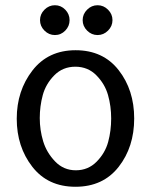

<svg xmlns="http://www.w3.org/2000/svg" viewBox="-20 -701 576 734"><path d="M268.5 13Q163 13 103.5 -63.5Q44 -140 44 -247Q44 -354 104 -431.5Q164 -509 269 -509Q374 -509 433.5 -433Q493 -357 493 -248Q493 -139 433.5 -63Q374 13 268.5 13ZM187.5 -413Q155 -380 143.5 -337.5Q132 -295 132 -249.5Q132 -204 145 -161Q158 -118 190.5 -84Q223 -50 270 -50Q317 -50 349.5 -83Q382 -116 393.5 -158.5Q405 -201 405 -248Q405 -295 393 -337.5Q381 -380 348.5 -413Q316 -446 268 -446Q220 -446 187.5 -413ZM150 -584Q133 -601 133 -624Q133 -647 150 -664Q167 -681 190 -681Q213 -681 229.5 -664Q246 -647 246 -624Q246 -601 229.5 -584Q213 -567 190 -567Q167 -567 150 -584ZM313 -584Q296 -601 296 -624Q296 -647 313 -664Q330 -681 353 -681Q376 -681 393 -664Q410 -647 410 -624Q410 -601 393 -584Q376 -567 353 -567Q330 -567 313 -584Z"/></svg>

Font: Rosario
Style: Regular
Weight: 400
Designer: Hector Gatti
Foundry: Omnibus-Type
Version: Version 1.002